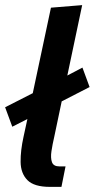

<svg xmlns="http://www.w3.org/2000/svg" viewBox="-53 -730 370 750"><path d="M179 -80H203L187 0H142Q80 0 54 -26.5Q28 -53 27.5 -97.5Q27 -142 39 -196L54 -265L-5 -235L-33 -311L75 -366L146 -700L268 -710L210 -435L269 -466L297 -390L188 -334L159 -196Q152 -166 148 -139.5Q144 -113 150 -96.5Q156 -80 179 -80Z"/></svg>

Font: Epunda Sans SemiBold
Style: Italic
Weight: 600
Italic angle: -12.0243°
Designer: Simon Atzbach
Foundry: typofactur
Version: Version 2.204; ttfautohint (v1.8.4.7-5d5b)